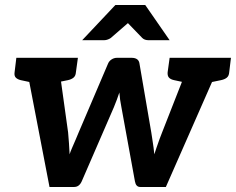

<svg xmlns="http://www.w3.org/2000/svg" viewBox="-20 -744 939 764"><path d="M177 0 78 -514H179Q209 -514 213 -490L251 -217Q253 -195 254.5 -173.5Q256 -152 257 -130Q260 -140 267 -156Q274 -172 281.5 -189.5Q289 -207 293 -217L410 -491Q414 -501 424 -507.5Q434 -514 446 -514H503Q532 -514 535 -491L582 -217Q583 -208 586 -191Q589 -174 591 -157Q593 -140 594 -130Q597 -140 603 -157Q609 -174 615 -191Q621 -208 625 -217L732 -490Q736 -501 746.5 -507.5Q757 -514 769 -514H866L640 0H538Q521 0 517 -22L463 -318Q460 -332 458 -347Q456 -362 455 -376Q450 -361 445 -347.5Q440 -334 433 -317L305 -22Q295 0 275 0ZM157 -481 161 -514H235L231 -481ZM716 -481 720 -514H795L791 -481ZM144 -514 119 -413 63 -425Q50 -428 43 -435Q36 -442 38 -456L45 -514ZM290 -514 282 -456Q281 -442 272.5 -435Q264 -428 250 -425L191 -413V-514ZM754 -514 729 -413 673 -425Q659 -428 652.5 -435Q646 -442 647 -456L655 -514ZM899 -514 892 -456Q891 -442 882.5 -435Q874 -428 859 -425L801 -413L800 -514ZM307 -584 439 -724H558L655 -584H571Q555 -584 546 -593L489 -652L421 -593Q417 -590 409.5 -587Q402 -584 394 -584Z"/></svg>

Font: Aleo
Style: Bold Italic
Weight: 700
Italic angle: -7°
Version: Version 2.001;gftools[0.9.29]